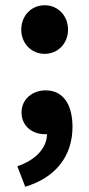

<svg xmlns="http://www.w3.org/2000/svg" viewBox="-20 -517 340 731"><path d="M150 -312C201 -312 239 -352 239 -404C239 -457 201 -497 150 -497C99 -497 61 -457 61 -404C61 -352 99 -312 150 -312ZM154 -173C103 -173 62 -139 62 -89C62 -36 104 -6 151 -6H159C158 45 119 91 46 116L76 194C193 159 256 76 256 -34C256 -121 219 -173 154 -173Z"/></svg>

Font: Cambridge Sans Bold
Style: Regular
Weight: 700
Version: Version 2.020;PS 002.020;hotconv 1.0.88;makeotf.lib2.5.64775